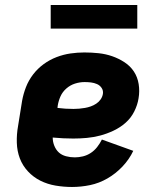

<svg xmlns="http://www.w3.org/2000/svg" viewBox="-20 -737 640 765"><path d="M267 8Q234 8 201.5 2.5Q169 -3 141 -17Q113 -31 91.5 -54Q70 -77 59 -106Q48 -135 47 -168.5Q46 -202 52 -235L68 -335Q73 -363 83.5 -390Q94 -417 112 -440.5Q130 -464 154 -481.5Q178 -499 205.5 -509.5Q233 -520 261 -524Q289 -528 316 -528Q345 -528 373 -525Q401 -522 427 -513Q453 -504 476 -489Q499 -474 513.5 -452Q528 -430 532.5 -402Q537 -374 532 -345Q528 -319 515 -293Q502 -267 480.5 -248Q459 -229 432.5 -216.5Q406 -204 379.5 -197Q353 -190 326 -187.5Q299 -185 272 -185Q252 -185 231.5 -186Q211 -187 190 -189Q190 -172 196.5 -156Q203 -140 214.5 -129.5Q226 -119 243 -114.5Q260 -110 278 -110Q294 -110 310.5 -114Q327 -118 341.5 -127.5Q356 -137 367 -151Q378 -165 386 -181L511 -136Q495 -102 468 -73.5Q441 -45 408 -26Q375 -7 339 0.5Q303 8 267 8ZM273 -303Q284 -303 295.5 -304Q307 -305 318.5 -307Q330 -309 341.5 -313Q353 -317 363.5 -324Q374 -331 381 -341Q388 -351 390 -363Q392 -376 385 -386.5Q378 -397 366.5 -402Q355 -407 342.5 -408.5Q330 -410 317 -410Q298 -410 279 -404Q260 -398 244.5 -384.5Q229 -371 221 -353Q213 -335 210 -316L209 -307Q224 -305 240.5 -304Q257 -303 273 -303ZM527 -623H182V-717H527Z"/></svg>

Font: Iosevka Heavy Extended
Style: Italic
Weight: 900
Width: 7
Italic angle: -9°
Monospace: yes
Designer: Belleve Invis
Foundry: Belleve Invis
Version: Version 32.5.0; ttfautohint (v1.8.4)